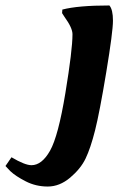

<svg xmlns="http://www.w3.org/2000/svg" viewBox="-176 -458 452 702"><path d="M89 -333Q89 -356 60 -396L51 -410L52 -423Q109 -438 224 -438Q237 -423 237 -382.5Q237 -342 212.5 -194Q188 -46 171.5 19Q155 84 137 121.5Q119 159 80.5 191.5Q42 224 -1.5 224Q-45 224 -82 205Q-119 186 -138 168L-156 149L-134 117Q-85 146 -61 146Q-23 146 7 93Q37 40 63 -117.5Q89 -275 89 -333Z"/></svg>

Font: Oleo Script Swash Caps
Style: Regular
Weight: 400
Designer: Soytutype
Foundry: Soytutype
Version: Version 1.002